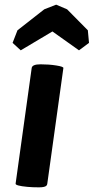

<svg xmlns="http://www.w3.org/2000/svg" viewBox="-20 -788 402 824"><path d="M116 -496Q118 -512 154 -512Q190 -512 221.5 -507Q253 -502 252 -496L183 0Q182 6 180 8Q174 16 147 16Q120 16 98 14Q45 9 47 0ZM69 -572 34 -604 55 -658 170 -748 221 -768 268 -748 357 -658 362 -604 319 -572 205 -653Z"/></svg>

Font: Chau Philomene One
Style: Italic
Weight: 400
Designer: Vicente Lamonaca
Foundry: TipoType
Version: Version 1.002